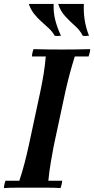

<svg xmlns="http://www.w3.org/2000/svg" viewBox="-26 -951 477 973"><path d="M-6 2Q-6 -6 -3.5 -17Q-1 -28 2 -35H72Q87 -80 98.5 -124.5Q110 -169 119 -210L179 -490Q188 -533 195 -575.5Q202 -618 206 -665H136Q136 -673 138.5 -684Q141 -695 144 -702Q178 -701 215.5 -700.5Q253 -700 287 -700Q322 -700 359 -700.5Q396 -701 431 -702Q431 -695 428.5 -684Q426 -673 423 -665H353Q339 -620 328 -579Q317 -538 306 -490L246 -210Q239 -172 231.5 -129Q224 -86 219 -35H289Q289 -28 286.5 -17Q284 -6 281 2Q247 0 210 0Q173 0 138 0Q104 0 66.5 0Q29 0 -6 2ZM269 -931H399Q397 -890 403 -850.5Q409 -811 425 -770Q408 -767 393 -770Q381 -796 355 -819Q329 -842 304.5 -868.5Q280 -895 269 -931ZM120 -931H246Q244 -889 254 -849.5Q264 -810 283 -770Q266 -767 251 -770Q240 -790 222 -807Q204 -824 184 -841.5Q164 -859 147 -880.5Q130 -902 120 -931Z"/></svg>

Font: Poltawski Nowy Medium
Style: Italic
Weight: 500
Italic angle: -12°
Version: Version 1.001;gftools[0.9.25]